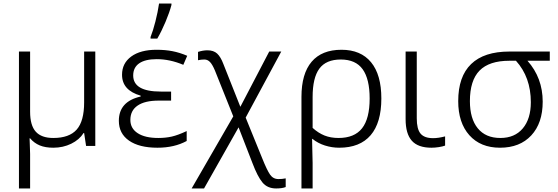

<svg xmlns="http://www.w3.org/2000/svg" viewBox="-20 -824 3148 1084"><path d="M87 -533H150V-193Q150 -116 182 -80.5Q214 -45 281 -45Q371 -45 413 -92.5Q455 -140 455 -246V-533H518V0H466L455 -73H452Q428 -35 382 -12.5Q336 10 281 10Q236 10 204.5 -3Q173 -16 150 -43H147L148 -16Q150 28 150 45V240H87Z M830 -615Q844 -650 857.5 -703Q871 -756 878 -804H948V-796Q937 -754 914.5 -700.5Q892 -647 868 -606H830ZM651 -142Q651 -251 774 -279V-284Q669 -314 669 -402Q669 -467 721 -505Q773 -543 864 -543Q913 -543 954 -535Q995 -527 1037 -509L1015 -458Q939 -490 865 -490Q800 -490 766 -466.5Q732 -443 732 -398Q732 -307 888 -307H946V-256H876Q798 -256 757 -228Q716 -200 716 -147Q716 -99 757.5 -72Q799 -45 874 -45Q915 -45 950 -53Q985 -61 1034 -84V-28Q964 10 869 10Q766 10 708.5 -30Q651 -70 651 -142Z M1297 -167 1193 -427Q1179 -460 1165.5 -474Q1152 -488 1134 -488Q1115 -488 1098 -484V-531Q1126 -540 1151 -540Q1186 -540 1206 -521.5Q1226 -503 1241 -463L1337 -221L1500 -533H1568L1367 -160L1461 71Q1487 136 1504.5 161.5Q1522 187 1552 187Q1574 187 1593 183V232Q1573 240 1539 240Q1490 240 1462 206.5Q1434 173 1405 96L1327 -105L1132 240H1062Z M1682 -277Q1682 -408 1739.5 -475.5Q1797 -543 1908 -543Q2017 -543 2075 -472.5Q2133 -402 2133 -268Q2133 -131 2072.5 -60.5Q2012 10 1895 10Q1854 10 1814.5 -2.5Q1775 -15 1744 -40H1742L1743 10Q1745 70 1745 96V240H1682ZM2067 -268Q2067 -378 2027.5 -433Q1988 -488 1904 -488Q1821 -488 1783 -436.5Q1745 -385 1745 -276V-102Q1777 -73 1812 -59Q1847 -45 1891 -45Q1981 -45 2024 -99.5Q2067 -154 2067 -268Z M2270 -151V-533H2333V-156Q2333 -95 2354.5 -69.5Q2376 -44 2425 -44Q2455 -44 2493 -54V-2Q2480 3 2458 6.5Q2436 10 2416 10Q2340 10 2305 -29.5Q2270 -69 2270 -151Z M2567 -253Q2567 -392 2640 -462.5Q2713 -533 2856 -533H3084V-481H2958Q3044 -384 3044 -250Q3044 -129 2979.5 -59.5Q2915 10 2803 10Q2693 10 2630 -60.5Q2567 -131 2567 -253ZM2977 -247Q2977 -388 2893 -481H2856Q2742 -481 2687.5 -425.5Q2633 -370 2633 -253Q2633 -154 2677.5 -99.5Q2722 -45 2805 -45Q2886 -45 2931.5 -99Q2977 -153 2977 -247Z"/></svg>

Font: OpenSansMMV
Style: Light
Weight: 300
Foundry: Ascender Corporation
Version: Version 4.001